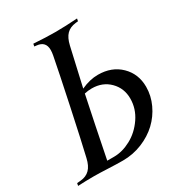

<svg xmlns="http://www.w3.org/2000/svg" viewBox="-174 -847 898 966"><g transform="rotate(-30 274.5 -364.5)"><path d="M288.6 -727.5Q341.3 -727.5 416.5 -732.4L413.6 -717.8L399.4 -716.3Q365.7 -712.4 346.2 -692.6Q326.7 -672.9 317.4 -632.3Q279.3 -467.8 267.1 -411.1Q317.9 -434.6 365.2 -434.6Q445.3 -434.6 495.6 -385.3Q545.9 -335.9 545.9 -261.2Q545.9 -209.5 523.4 -161.1Q501 -112.8 462.9 -76.9Q424.8 -41 371.6 -19.3Q318.4 2.4 259.8 2.4Q224.1 2.4 173.1 0Q122.1 -2.4 92.3 -2.4Q45.9 -2.4 0 0L2.9 -14.6L24.4 -16.6Q57.1 -19.5 77.1 -39.6Q97.2 -59.6 106.4 -100.1Q125.5 -180.2 164.6 -364Q203.6 -547.9 219.7 -632.3Q222.7 -648.4 222.7 -661.6Q222.7 -711.4 172.9 -716.3L159.7 -717.8L162.6 -732.4Q236.3 -727.5 288.6 -727.5ZM261.7 -385.7 257.8 -366.7Q230.5 -237.8 190.4 -36.6H229.5Q278.8 -36.6 328.6 -63.5Q378.4 -90.3 412.8 -140.6Q447.3 -190.9 447.3 -250Q447.3 -309.6 407 -350.1Q366.7 -390.6 304.2 -390.6Q282.7 -390.6 261.7 -385.7Z"/></g></svg>

Font: Flanker
Style: Italic
Weight: 400
Italic angle: -12°
Designer: Flanker
Version: Version 2.027